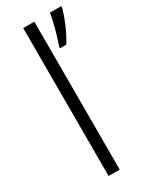

<svg xmlns="http://www.w3.org/2000/svg" viewBox="-198 -807 680 854"><g transform="rotate(-30 141.5 -380.0)"><path d="M283.2 -759.8H225.1C219.2 -719.2 198.2 -641.6 185.1 -608.9V-600.1H216.8C231.4 -622.6 244.6 -648.4 256.8 -677.2C269 -706.1 277.8 -731 283.2 -752.9ZM145 -759.8H87.9V0H145Z"/></g></svg>

Font: Noto Reveo Sans
Style: Regular
Weight: 300
Designer: Monotype Design Team
Foundry: Monotype Imaging Inc.
Version: Version 2.007